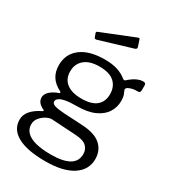

<svg xmlns="http://www.w3.org/2000/svg" viewBox="-219 -870 1040 1160"><g transform="rotate(30 301.0 -289.5)"><path d="M556 -539Q566 -539 570.5 -535Q575 -531 575 -523V-488Q575 -479 570.5 -474Q566 -469 555 -470Q539 -470 527 -468Q515 -466 503 -461Q479 -452 483 -438Q488 -427 494 -411.5Q500 -396 500 -370Q500 -326 477 -289.5Q454 -253 405.5 -231Q357 -209 283 -209Q232 -209 203 -203Q174 -197 162 -187Q150 -177 150 -166Q150 -150 171.5 -143Q193 -136 241 -133L370 -126Q458 -121 499 -84Q540 -47 540 13Q540 88 473.5 131.5Q407 175 284 175Q157 175 90.5 138.5Q24 102 24 34Q24 -1 48.5 -29Q73 -57 118 -79Q129 -84 118 -90Q96 -100 84 -114.5Q72 -129 72 -149Q72 -163 81 -177Q90 -191 107.5 -203Q125 -215 150 -224Q156 -226 156 -229Q156 -232 151 -236Q107 -258 86 -291Q65 -324 65 -370Q65 -448 124 -493Q183 -538 291 -538Q343 -538 379.5 -526Q416 -514 441 -493Q447 -488 452 -488Q457 -488 462 -493Q474 -504 489 -514.5Q504 -525 521.5 -532Q539 -539 556 -539ZM283 -262Q353 -262 387 -290.5Q421 -319 421 -371Q421 -424 387 -454.5Q353 -485 283 -485Q216 -485 179.5 -454.5Q143 -424 143 -371Q143 -319 179.5 -290.5Q216 -262 283 -262ZM195 -65Q177 -66 155 -54.5Q133 -43 116 -23Q99 -3 99 24Q99 55 120.5 77.5Q142 100 185.5 111.5Q229 123 293 123Q376 123 419 98.5Q462 74 462 23Q462 -10 439.5 -31Q417 -52 362 -55ZM409 -748 424 -703Q428 -690 414 -685L185 -616Q178 -615 174.5 -616.5Q171 -618 169 -624L161 -646Q157 -657 166 -660L398 -753Q406 -756 409 -748Z"/></g></svg>

Font: Libre Franklin
Style: Regular
Weight: 400
Designer: Pablo Impallari, Rodrigo Fuenzalida, Nhung Nguyen
Foundry: Impallari Type
Version: Version 3.000